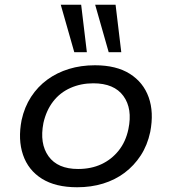

<svg xmlns="http://www.w3.org/2000/svg" viewBox="-20 -780 724 809"><path d="M305 9Q214 9 156.5 -27Q99 -63 77 -127.5Q55 -192 71 -274Q83 -329 111 -372Q139 -415 179.5 -444.5Q220 -474 270.5 -489.5Q321 -505 380 -505Q470 -505 527 -469Q584 -433 606.5 -370Q629 -307 613 -224Q601 -168 573 -125Q545 -82 505 -52Q465 -22 414.5 -6.5Q364 9 305 9ZM309 -68Q364 -68 407 -88Q450 -108 480 -145.5Q510 -183 521 -236Q539 -322 500 -375.5Q461 -429 373 -429Q321 -429 277 -409.5Q233 -390 204 -352.5Q175 -315 163 -262Q146 -175 184.5 -121.5Q223 -68 309 -68ZM438 -560 381 -760H467L491 -560ZM293 -560 236 -760H322L346 -560Z"/></svg>

Font: Nunito Sans 7pt SemiExpanded
Style: Italic
Weight: 400
Width: 6
Italic angle: -9°
Designer: Vernon Adams
Foundry: Vernon Adams
Version: Version 3.101;gftools[0.9.27]